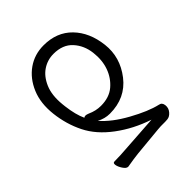

<svg xmlns="http://www.w3.org/2000/svg" viewBox="-207 -605 971 971"><g transform="rotate(-45 278.0 -119.5)"><path d="M131 -192Q139 -126 159 -83Q164 -87 171 -87Q178 -87 190 -82Q225 -66 261 -66Q321 -66 358.5 -98Q396 -130 413 -177.5Q430 -225 423 -283.5Q416 -342 379.5 -382Q343 -422 277 -422Q234 -422 198.5 -398.5Q163 -375 142.5 -327.5Q122 -280 129 -210ZM140 249Q128 249 115.5 230Q103 211 101 196Q99 181 110 181Q151 181 213 176L392 164Q296 132 219.5 75Q143 18 107.5 -53.5Q72 -125 62.5 -208Q53 -291 79.5 -354Q106 -417 156.5 -452.5Q207 -488 272 -488Q366 -488 424 -428.5Q482 -369 493.5 -270Q505 -171 441 -88.5Q377 -6 265 -6Q229 -6 196 -24Q241 29 326 76Q411 123 472 137Q491 140 493.5 162Q496 184 481.5 201Q467 218 450 219.5Q433 221 418 220.5Q403 220 381 222L224 237Q194 240 142 249Z"/></g></svg>

Font: QiushuiShotai Bright
Style: Regular
Weight: 400
Designer: Christian Thalmann (Catharsis Fonts)
Version: Version 1.250;